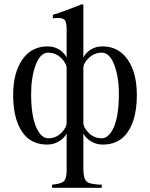

<svg xmlns="http://www.w3.org/2000/svg" viewBox="-20 -682 718 919"><path d="M379 -660V-407Q391 -430 415 -445Q439 -460 470 -460Q547 -460 591 -397Q635 -334 635 -227Q635 -93 575 -30Q536 10 472 10Q442 10 416.5 -5Q391 -20 379 -43V126Q379 173 395 187Q411 201 467 202V217H229V202Q273 198 286 185Q299 172 299 133V-43Q287 -20 261.5 -5Q236 10 206 10Q142 10 103 -30Q43 -93 43 -227Q43 -334 87 -397Q131 -460 208 -460Q239 -460 263 -445Q287 -430 299 -407V-539Q299 -574 291 -585Q283 -596 258 -596Q242 -596 233 -595V-611Q291 -629 373 -662ZM379 -357V-95Q379 -71 405 -45.5Q431 -20 467 -20Q502 -20 526 -76Q549 -131 549 -233Q549 -313 527 -371.5Q505 -430 467 -430Q432 -430 405.5 -405Q379 -380 379 -357ZM299 -95V-355Q299 -379 272.5 -404.5Q246 -430 211 -430Q173 -430 151 -371.5Q129 -313 129 -233Q129 -131 152 -76Q176 -20 211 -20Q247 -20 273 -45.5Q299 -71 299 -95Z"/></svg>

Font: STIX MathJax Alphabets
Style: Regular
Weight: 400
Designer: MicroPress Inc., with final additions and corrections provided by Coen Hoffman, Elsevier (retired)
Version: Version 1.1.1